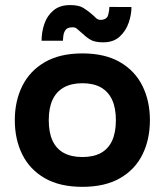

<svg xmlns="http://www.w3.org/2000/svg" viewBox="-20 -723 649 756"><path d="M304.3 12.7Q215.7 12.7 156.5 -21.3Q97.3 -55.3 67.8 -114.7Q38.3 -174 38.3 -250Q38.3 -325 67.8 -384.5Q97.3 -444 156.5 -478.3Q215.7 -512.7 304.3 -512.7Q393.3 -512.7 452.5 -478.3Q511.7 -444 541 -384.5Q570.3 -325 570.3 -250Q570.3 -174 541 -114.7Q511.7 -55.3 452.5 -21.3Q393.3 12.7 304.3 12.7ZM304.3 -104.7Q348.3 -104.7 377.5 -120.8Q406.7 -137 421.5 -169.2Q436.3 -201.3 436.3 -250Q436.3 -297.7 421.5 -329.8Q406.7 -362 377.5 -378.7Q348.3 -395.3 304.3 -395.3Q261 -395.3 231.3 -378.7Q201.7 -362 186.8 -329.8Q172 -297.7 172 -250Q172 -201.3 186.8 -169.2Q201.7 -137 231.3 -120.8Q261 -104.7 304.3 -104.7ZM339 -669.3Q351 -659.3 358 -652Q365 -644.7 377.7 -644.7Q401 -646.3 405.8 -663.8Q410.7 -681.3 410.7 -695.7L497.7 -695.3Q497.7 -665.7 486.7 -633.5Q475.7 -601.3 451.2 -578.8Q426.7 -556.3 386.3 -556.3Q352.3 -556.3 334.5 -567.5Q316.7 -578.7 300.3 -594.7Q288.3 -605.7 281.5 -611Q274.7 -616.3 262 -615.3Q245.7 -614.7 238.7 -605.7Q231.7 -596.7 229.8 -584.3Q228 -572 228 -562.7H143.7Q143.7 -596.3 154.5 -628.5Q165.3 -660.7 190.3 -681.8Q215.3 -703 256 -703Q290 -703 307.5 -692.2Q325 -681.3 339 -669.3Z"/></svg>

Font: Nata Sans
Style: Regular
Weight: 400
Designer: Daniel Uzquiano Cruz
Version: Version 1.001